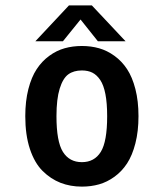

<svg xmlns="http://www.w3.org/2000/svg" viewBox="-20 -683 610 714"><path d="M447 -529.5H344L279.5 -610.5L214 -529.5H111.5L236.5 -663H321.5ZM284.5 11Q241.5 11 205 -3.2Q168.5 -17.5 138.5 -47.2Q108.5 -77 91.2 -129Q74 -181 74 -251Q74 -307 85.5 -351.8Q97 -396.5 116.5 -426Q136 -455.5 163 -475.2Q190 -495 220.2 -503.5Q250.5 -512 284.5 -512Q318.5 -512 348.5 -503.5Q378.5 -495 405.8 -475.2Q433 -455.5 452.5 -426Q472 -396.5 483.5 -351.8Q495 -307 495 -251Q495 -195 483.5 -150Q472 -105 452.5 -75.2Q433 -45.5 405.8 -25.8Q378.5 -6 348.5 2.5Q318.5 11 284.5 11ZM378.5 -251Q378.5 -299.5 372 -333Q365.5 -366.5 352.8 -385.5Q340 -404.5 323.5 -412.8Q307 -421 284.5 -421Q254 -421 234 -406.5Q214 -392 202 -353.5Q190 -315 190 -251Q190 -156.5 214 -118.2Q238 -80 284.5 -80Q331 -80 354.8 -118.2Q378.5 -156.5 378.5 -251Z"/></svg>

Font: League Mono Narrow Medium
Style: Regular
Weight: 500
Width: 3
Designer: Tyler Finck
Foundry: The League of Moveable Type / Tyler Finck
Version: Version 2.210